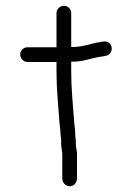

<svg xmlns="http://www.w3.org/2000/svg" viewBox="-20 -634 458 666"><path d="M241 -169C241 -184 238 -198 237 -216C233 -272 227 -324 227 -386V-420H232C272 -420 299 -434 334 -438L346 -440C379 -446 372 -495 339 -490L327 -488C297 -484 269 -471 232 -471H227V-589C227 -602 216 -614 202 -614C188 -614 176 -602 176 -589V-470H75C62 -470 50 -459 50 -445C50 -431 62 -419 75 -419H176V-386C176 -322 182 -272 186 -212C187 -197 190 -183 190 -168C190 -159 194 -151 192 -137C192 -131 193 -123 194 -115L196 -102V-15C196 0 208 12 222 12C236 12 247 0 247 -15V-105C246 -113 243 -125 243 -136V-137C244 -148 241 -156 241 -169ZM334 -433Z"/></svg>

Font: Blanket
Style: Light
Weight: 300
Foundry: Cannot Into Space Fonts
Version: Version 0.9